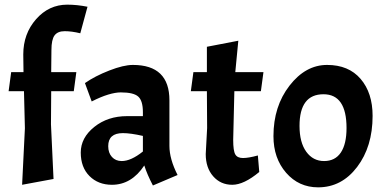

<svg xmlns="http://www.w3.org/2000/svg" viewBox="-20 -794 1649 825"><path d="M325 -651Q288 -660 258 -660Q228 -660 214.5 -642Q201 -624 201 -579L200 -484H308L297 -402H200L199 -260L210 -25L75 0L87 -243L83 -402H17L28 -484H81L80 -560Q80 -649 135 -711.5Q190 -774 269 -774Q311 -774 356 -765Z M526 -295H594V-312Q594 -361 574 -379Q554 -397 499 -397Q476 -397 444.5 -387.5Q413 -378 374 -358L345 -437Q388 -467 449.5 -491Q511 -515 551 -515Q708 -515 708 -363V-167Q708 -111 743 -42L637 3Q612 -45 600 -83Q545 0 461 0Q402 0 364.5 -37.5Q327 -75 327 -138.5Q327 -202 385 -248.5Q443 -295 526 -295ZM503 -102Q543 -102 594 -143V-210Q541 -222 508 -222Q445 -222 445 -166Q445 -137 461 -119.5Q477 -102 503 -102Z M869 -484V-593L1004 -619L991 -484H1112L1101 -402H987L982 -193Q982 -146 991 -130.5Q1000 -115 1024 -115Q1048 -115 1088 -126L1094 -55Q1028 0 978 0Q928 0 896 -36.5Q864 -73 864 -132L870 -244L869 -402H800L811 -484Z M1581 -296Q1581 -164 1514.5 -76.5Q1448 11 1347 11Q1264 11 1209.5 -51.5Q1155 -114 1155 -209Q1155 -337 1224 -426Q1293 -515 1385.5 -515Q1478 -515 1529.5 -455Q1581 -395 1581 -296ZM1469 -244Q1469 -389 1370 -389Q1267 -389 1267 -253Q1267 -182 1296 -142Q1325 -102 1372.5 -102Q1420 -102 1444.5 -138.5Q1469 -175 1469 -244Z"/></svg>

Font: Acme
Style: Regular
Weight: 400
Designer: Juan Pablo del Peral
Foundry: Juan Pablo del Peral
Version: Version 1.002